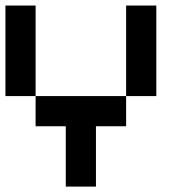

<svg xmlns="http://www.w3.org/2000/svg" viewBox="-20 -576 707 707"><path d="M555.6 -222.2H444.4V-555.6H555.6ZM222.2 -111.1H111.1V-222.2H444.4V-111.1H333.3V111.1H222.2ZM111.1 -222.2H0V-555.6H111.1Z"/></svg>

Font: Pixeloid Sans
Style: Regular
Weight: 400
Designer: GGBotNet
Foundry: GGBotNet
Version: 0.5